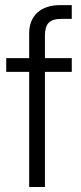

<svg xmlns="http://www.w3.org/2000/svg" viewBox="-20 -748 323 768"><path d="M96.7 -614.7V-515.6H4.9V-460.4H96.7V0H159.7V-460.4H267.1V-515.6H159.7V-606.4C159.7 -653.3 178.7 -672.4 225.1 -672.4H267.1V-727.5H219.7C143.1 -727.5 96.7 -685.1 96.7 -614.7Z"/></svg>

Font: Raveo Display Display Light
Style: Regular
Weight: 300
Designer: Jakub Foglar, Rasmus Andersson (Inter)
Foundry: Jakubfoglar.com
Version: Version 1.100;Glyphs 3.2.3 (3260)